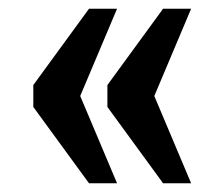

<svg xmlns="http://www.w3.org/2000/svg" viewBox="-20 -489 512 438"><path d="M352 -71H416L332 -270L416 -469H352L225 -295V-245ZM183 -71H247L163 -270L247 -469H183L56 -295V-245Z"/></svg>

Font: Noto Serif Thai ExtraCondensed ExtraBold
Style: Regular
Weight: 800
Width: 2
Designer: Monotype Design Team
Foundry: Monotype Imaging Inc.
Version: Version 2.002